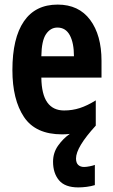

<svg xmlns="http://www.w3.org/2000/svg" viewBox="-20 -668 491 836"><path d="M311 22Q311 41 320.5 50Q330 59 346 59Q356 59 371 56Q386 53 393 50V138Q377 143 357.5 145.5Q338 148 321 148Q263 148 237 117Q211 86 211 36Q211 -3 233 -34Q255 -65 284 -85Q267 -83 250 -83Q135 -83 84.5 -158.5Q34 -234 34 -363Q34 -502 84 -575Q134 -648 231 -648Q323 -648 372.5 -581.5Q422 -515 422 -403V-330H160Q161 -257 186 -222Q211 -187 259 -187Q295 -187 327.5 -197.5Q360 -208 397 -231V-121Q311 -27 311 22ZM230 -548Q200 -548 180.5 -519.5Q161 -491 160 -423H302Q302 -481 284 -514.5Q266 -548 230 -548Z"/></svg>

Font: Noto Sans Kannada UI ExtraCondensed
Style: Bold
Weight: 700
Width: 2
Designer: Jelle Bosma - Monotype Design Team
Foundry: Monotype Imaging Inc.
Version: Version 2.005; ttfautohint (v1.8.4.7-5d5b)